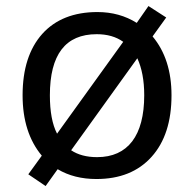

<svg xmlns="http://www.w3.org/2000/svg" viewBox="-20 -586 645 639"><path d="M550.8 -269C550.8 -349.1 529.8 -414.6 487.8 -464.8L533.2 -527.8L474.1 -565.9L435.1 -509.8C397 -533.7 353.5 -545.9 304.2 -545.9C225.6 -545.9 164.1 -521.5 120.6 -473.1C77.1 -424.3 55.2 -356.4 55.2 -269C55.2 -185.5 76.7 -118.7 119.1 -67.9L74.2 -5.9L131.8 33.2L171.9 -22.9C208.5 -1 251.5 9.8 300.8 9.8C378.9 9.8 439.9 -14.6 484.4 -64C528.8 -113.3 550.8 -181.6 550.8 -269ZM146 -269C146 -404.3 197.8 -472.2 301.8 -472.2C336.9 -472.2 366.2 -463.9 390.1 -446.8L169.9 -141.1C153.8 -172.4 146 -214.8 146 -269ZM460 -269C460 -134.3 405.3 -63 303.2 -63C268.1 -63 239.3 -70.8 216.8 -85.9L437 -392.1C452.1 -359.4 460 -318.4 460 -269Z"/></svg>

Font: Noto Reveo Sans
Style: Regular
Weight: 400
Designer: Monotype Design team
Foundry: Monotype Imaging Inc.
Version: Version 1.04